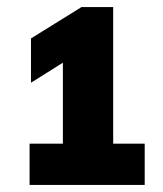

<svg xmlns="http://www.w3.org/2000/svg" viewBox="-20 -830 460 542"><path d="M63.5 -308V-424.5H157.5V-653L67.5 -596.5V-721.5L210 -810H299.5V-424.5H388.5V-308Z"/></svg>

Font: Encode Sans SemiCondensed SemiCondensed ExtraBold
Style: Regular
Weight: 800
Width: 4
Designer: Multiple Designers
Foundry: Impallari Type
Version: Version 3.000; ttfautohint (v1.8.3) -l 8 -r 50 -G 200 -x 14 